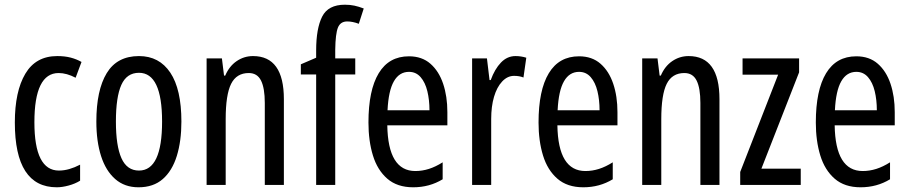

<svg xmlns="http://www.w3.org/2000/svg" viewBox="-20 -785 3858 815"><path d="M221 10Q43 10 43 -265Q43 -397 87.5 -472Q132 -547 223 -547Q255 -547 280 -540.5Q305 -534 326 -522L301 -455Q263 -475 229 -475Q126 -475 126 -266Q126 -61 230 -61Q252 -61 274.5 -67.5Q297 -74 320 -86V-18Q299 -5 271.5 2.5Q244 10 221 10Z M750 -269Q750 -186 730.5 -123Q711 -60 671 -25Q631 10 568 10Q509 10 469 -25Q429 -60 409 -122.5Q389 -185 389 -269Q389 -402 433 -474.5Q477 -547 570 -547Q656 -547 703 -476.5Q750 -406 750 -269ZM472 -269Q472 -166 495.5 -113.5Q519 -61 570 -61Q668 -61 668 -269Q668 -476 570 -476Q518 -476 495 -424.5Q472 -373 472 -269Z M1054 -547Q1185 -547 1185 -364V0H1104V-348Q1104 -411 1088 -443Q1072 -475 1036 -475Q984 -475 961 -429Q938 -383 938 -279V0H857V-537H922L931 -464H936Q953 -504 984.5 -525.5Q1016 -547 1054 -547Z M1488 -469H1403V0H1322V-469H1257V-512L1322 -540V-571Q1322 -664 1347.5 -714.5Q1373 -765 1444 -765Q1466 -765 1484.5 -761Q1503 -757 1524 -749L1503 -684Q1490 -689 1477.5 -691.5Q1465 -694 1454 -694Q1425 -694 1414.5 -668Q1404 -642 1403 -574V-537H1488Z M1716 -546Q1771 -546 1807 -514.5Q1843 -483 1861 -429.5Q1879 -376 1879 -309V-253H1624Q1627 -59 1743 -59Q1772 -59 1800.5 -68Q1829 -77 1859 -96V-24Q1803 10 1734 10Q1666 10 1624 -26.5Q1582 -63 1563 -125Q1544 -187 1544 -265Q1544 -402 1587.5 -474Q1631 -546 1716 -546ZM1716 -480Q1675 -480 1652 -440Q1629 -400 1625 -317H1803Q1803 -361 1794 -398Q1785 -435 1765.5 -457.5Q1746 -480 1716 -480Z M2168 -547Q2192 -547 2214 -540L2202 -456Q2185 -463 2162 -463Q2134 -463 2111.5 -439Q2089 -415 2077 -374Q2065 -333 2065 -280V0H1984V-537H2047L2058 -445H2063Q2080 -492 2106.5 -519.5Q2133 -547 2168 -547Z M2438 -546Q2493 -546 2529 -514.5Q2565 -483 2583 -429.5Q2601 -376 2601 -309V-253H2346Q2349 -59 2465 -59Q2494 -59 2522.5 -68Q2551 -77 2581 -96V-24Q2525 10 2456 10Q2388 10 2346 -26.5Q2304 -63 2285 -125Q2266 -187 2266 -265Q2266 -402 2309.5 -474Q2353 -546 2438 -546ZM2438 -480Q2397 -480 2374 -440Q2351 -400 2347 -317H2525Q2525 -361 2516 -398Q2507 -435 2487.5 -457.5Q2468 -480 2438 -480Z M2903 -547Q3034 -547 3034 -364V0H2953V-348Q2953 -411 2937 -443Q2921 -475 2885 -475Q2833 -475 2810 -429Q2787 -383 2787 -279V0H2706V-537H2771L2780 -464H2785Q2802 -504 2833.5 -525.5Q2865 -547 2903 -547Z M3379 0H3122V-55L3283 -468H3132V-537H3372V-478L3212 -69H3379Z M3615 -546Q3670 -546 3706 -514.5Q3742 -483 3760 -429.5Q3778 -376 3778 -309V-253H3523Q3526 -59 3642 -59Q3671 -59 3699.5 -68Q3728 -77 3758 -96V-24Q3702 10 3633 10Q3565 10 3523 -26.5Q3481 -63 3462 -125Q3443 -187 3443 -265Q3443 -402 3486.5 -474Q3530 -546 3615 -546ZM3615 -480Q3574 -480 3551 -440Q3528 -400 3524 -317H3702Q3702 -361 3693 -398Q3684 -435 3664.5 -457.5Q3645 -480 3615 -480Z"/></svg>

Font: Noto Sans Ethiopic ExtraCondensed
Style: Regular
Weight: 400
Width: 2
Designer: Monotype Design Team
Foundry: Monotype Imaging Inc.
Version: Version 2.102; ttfautohint (v1.8.4.7-5d5b)